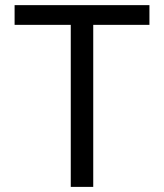

<svg xmlns="http://www.w3.org/2000/svg" viewBox="-20 -731 640 751"><path d="M564.5 -633.8H344.7V0H256.8V-633.8H37.1V-710.9H564.5Z"/></svg>

Font: Roboto Mono
Style: Regular
Weight: 400
Designer: Google
Version: Version 2.000985; 2015; ttfautohint (v1.3)